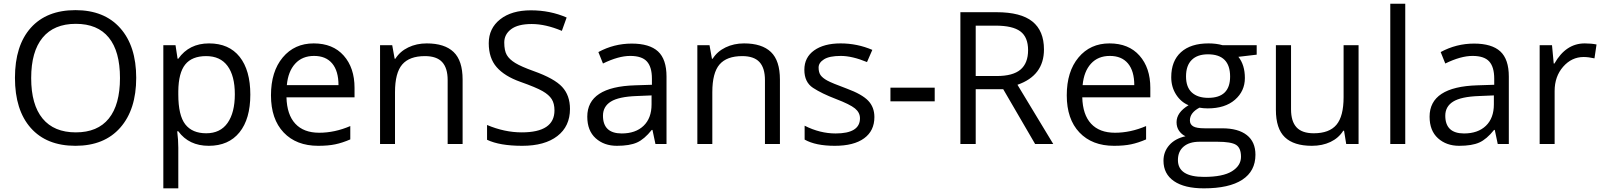

<svg xmlns="http://www.w3.org/2000/svg" viewBox="-20 -780 8682 1040"><path d="M210.7 -575.9Q148.9 -501 148.9 -356.9Q148.9 -212.9 210.7 -137.9Q272.5 -63 390.6 -63Q508.8 -63 569.3 -137.9Q629.9 -212.9 629.9 -357.4Q629.9 -502 569.3 -576.4Q508.8 -650.9 390.6 -650.9Q272.5 -650.9 210.7 -575.9ZM631.3 -627.7Q717.8 -530.3 717.8 -358.4Q717.8 -186.5 631.3 -88.4Q544.9 9.8 388.7 9.8Q232.4 9.8 146.7 -86.9Q61 -183.6 61 -358.4Q61 -533.2 146.7 -629.2Q232.4 -725.1 388.7 -725.1Q544.9 -725.1 631.3 -627.7Z M945.8 -286.1V-268.1Q945.8 -155.3 983.4 -106.7Q1021 -58.1 1097.2 -58.1Q1173.3 -58.1 1212.6 -114Q1252 -169.9 1252 -269.5Q1252 -369.1 1212.6 -422.6Q1173.3 -476.1 1096.7 -476.1Q1020 -476.1 983.4 -430.7Q946.8 -385.3 945.8 -286.1ZM945.8 -68.8H939.9Q945.8 -22 945.8 20V240.2H864.7V-535.2H930.7L941.9 -461.9H945.8Q1004.4 -544.9 1112.3 -544.9Q1220.2 -544.9 1278.1 -472.2Q1335.9 -399.4 1335.9 -267.6Q1335.9 -135.7 1277.1 -63Q1218.3 9.8 1110.8 9.8Q1003.4 9.8 945.8 -68.8Z M1533.7 -318.8H1813.5Q1813.5 -395.5 1779.3 -436.3Q1745.1 -477.1 1681.2 -477.1Q1617.2 -477.1 1578.9 -435.1Q1540.5 -393.1 1533.7 -318.8ZM1703.6 9.8Q1585 9.8 1516.4 -62.5Q1447.8 -134.8 1447.8 -263.7Q1447.8 -392.6 1511.5 -468.8Q1575.2 -544.9 1679.2 -544.9Q1783.2 -544.9 1841.8 -478.8Q1900.4 -412.6 1900.4 -304.2V-252.9H1531.7Q1534.2 -158.7 1579.6 -109.9Q1625 -61 1709 -61Q1793 -61 1877.4 -97.2V-24.9Q1834.5 -6.3 1796.1 1.7Q1757.8 9.8 1703.6 9.8Z M2404.8 0V-346.2Q2404.8 -411.6 2375 -443.8Q2345.2 -476.1 2281.7 -476.1Q2197.8 -476.1 2158.7 -430.7Q2119.6 -385.3 2119.6 -280.8V0H2038.6V-535.2H2104.5L2117.7 -461.9H2121.6Q2146.5 -501.5 2191.4 -523.2Q2236.3 -544.9 2291.5 -544.9Q2388.2 -544.9 2437 -498.3Q2485.8 -451.7 2485.8 -349.1V0Z M2806.2 -63Q2983.4 -63 2983.4 -182.1Q2983.4 -219.2 2968.5 -242.9Q2953.6 -266.6 2918.7 -286.6Q2883.8 -306.6 2798.3 -336.9Q2712.9 -367.2 2670.2 -416.3Q2627.4 -465.3 2627.4 -545.9Q2627.4 -626.5 2689.2 -675.3Q2751 -724.1 2855.5 -724.1Q2960 -724.1 3049.3 -685.1L3023.4 -612.8Q2935.1 -649.9 2860.4 -649.9Q2785.6 -649.9 2748.5 -621.8Q2711.4 -593.8 2711.4 -549.8Q2711.4 -505.9 2725.1 -482.2Q2738.8 -458.5 2771.2 -438.7Q2803.7 -418.9 2870.6 -395Q2982.9 -355 3025.1 -309.1Q3067.4 -263.2 3067.4 -189.9Q3067.4 -95.7 2999 -43Q2930.7 9.8 2808.6 9.8Q2686.5 9.8 2618.2 -22.9V-103Q2712.9 -63 2806.2 -63Z M3347.2 -57.1Q3422.9 -57.1 3466.1 -98.6Q3509.3 -140.1 3509.3 -214.8V-263.2L3428.2 -259.8Q3331.5 -256.3 3288.8 -229.7Q3246.1 -203.1 3246.1 -153.3Q3246.1 -57.6 3347.2 -57.1ZM3590.3 -365.2V0H3530.3L3514.2 -76.2H3510.3Q3470.2 -25.9 3430.4 -8.1Q3390.6 9.8 3321.3 9.8Q3252 9.8 3206.5 -31.2Q3161.1 -72.3 3161.1 -147.9Q3161.1 -310.1 3420.4 -317.9L3511.2 -320.8V-354Q3511.2 -417 3484.1 -447Q3457 -477.1 3393.6 -477.1Q3330.1 -477.1 3246.1 -436L3221.2 -498Q3305.7 -543.9 3401.9 -543.9Q3498 -543.9 3544.2 -501.5Q3590.3 -459 3590.3 -365.2Z M4123.5 0V-346.2Q4123.5 -411.6 4093.8 -443.8Q4064 -476.1 4000.5 -476.1Q3916.5 -476.1 3877.4 -430.7Q3838.4 -385.3 3838.4 -280.8V0H3757.3V-535.2H3823.2L3836.4 -461.9H3840.3Q3865.2 -501.5 3910.2 -523.2Q3955.1 -544.9 4010.3 -544.9Q4106.9 -544.9 4155.8 -498.3Q4204.6 -451.7 4204.6 -349.1V0Z M4638.2 -139.2Q4638.2 -170.4 4611.1 -192.6Q4584 -214.8 4507.3 -244.1Q4430.7 -273.4 4383.8 -304.2Q4336.9 -335 4336.9 -401.9Q4336.9 -469.2 4390.1 -507.1Q4443.4 -544.9 4533.2 -544.9Q4623 -544.9 4705.1 -509.8L4676.3 -443.8Q4595.7 -477.1 4534.2 -477.1Q4472.7 -477.1 4443.4 -458.7Q4414.1 -440.4 4414.1 -414.1Q4414.1 -387.7 4425 -372.6Q4436 -357.4 4460.7 -343.8Q4485.4 -330.1 4567.4 -299.8Q4649.4 -269.5 4682.9 -234.4Q4716.3 -199.2 4716.3 -146Q4716.3 -71.3 4660.6 -30.8Q4605 9.8 4501.5 9.8Q4397.9 9.8 4338.4 -23.9V-99.1Q4421.4 -57.1 4506.3 -57.1Q4638.2 -57.1 4638.2 -139.2Z M4803.2 -231V-305.2H5043V-231Z M5265.1 -368.2H5378.9Q5466.8 -368.2 5507.8 -403.1Q5548.8 -438 5548.8 -508.3Q5548.8 -578.6 5507.1 -609.9Q5465.3 -641.1 5373 -641.1H5265.1ZM5265.1 -296.9V0H5182.1V-713.9H5377.9Q5509.3 -713.9 5572 -663.6Q5634.8 -613.3 5634.8 -512.2Q5634.8 -370.6 5491.2 -320.8L5685.1 0H5586.9L5414.1 -296.9Z M5844.2 -318.8H6124Q6124 -395.5 6089.8 -436.3Q6055.7 -477.1 5991.7 -477.1Q5927.7 -477.1 5889.4 -435.1Q5851.1 -393.1 5844.2 -318.8ZM6014.2 9.8Q5895.5 9.8 5826.9 -62.5Q5758.3 -134.8 5758.3 -263.7Q5758.3 -392.6 5822 -468.8Q5885.7 -544.9 5989.7 -544.9Q6093.8 -544.9 6152.3 -478.8Q6210.9 -412.6 6210.9 -304.2V-252.9H5842.3Q5844.7 -158.7 5890.1 -109.9Q5935.5 -61 6019.5 -61Q6103.5 -61 6188 -97.2V-24.9Q6145 -6.3 6106.7 1.7Q6068.4 9.8 6014.2 9.8Z M6524.4 -250Q6643.1 -250 6643.1 -365.2Q6643.1 -485.8 6522.9 -485.8Q6465.8 -485.8 6435.1 -455.3Q6404.3 -424.8 6404.3 -366.2Q6404.3 -307.6 6436 -278.8Q6467.8 -250 6524.4 -250ZM6360.4 86.9Q6360.4 178.2 6502 178.2Q6604 178.2 6653.1 147.7Q6702.1 117.2 6702.1 69.3Q6702.1 21.5 6675.3 4.6Q6648.4 -12.2 6574.2 -12.2H6477.1Q6421.9 -12.2 6391.1 14.2Q6360.4 40.5 6360.4 86.9ZM6522 -192.9Q6498 -192.9 6477.1 -196.8Q6425.3 -169.4 6425.3 -127.9Q6425.3 -106 6443.4 -95.5Q6461.4 -85 6505.4 -85H6600.1Q6687 -85 6733.6 -48.3Q6780.3 -11.7 6780.3 58.1Q6780.3 147 6709 193.6Q6637.7 240.2 6501 240.2Q6396 240.2 6339.1 201.2Q6282.2 162.1 6282.2 90.8Q6282.2 42 6313.5 6.3Q6344.7 -29.3 6401.4 -42Q6380.9 -51.3 6366.9 -71Q6353 -90.8 6353 -118.2Q6353 -170.9 6418 -210Q6376.5 -227.1 6350.3 -268.1Q6324.2 -309.1 6324.2 -361.8Q6324.2 -449.7 6377 -497.3Q6429.7 -544.9 6526.4 -544.9Q6568.4 -544.9 6602.1 -535.2H6787.1V-483.9L6688 -472.2Q6723.1 -428.2 6723.1 -357.4Q6723.1 -286.6 6669.4 -239.7Q6615.7 -192.9 6522 -192.9Z M6973.1 -535.2V-188Q6973.1 -122.6 7002.9 -90.3Q7032.7 -58.1 7096.2 -58.1Q7180.2 -58.1 7219 -104Q7257.8 -149.9 7257.8 -253.9V-535.2H7338.9V0H7272L7260.3 -71.8H7255.9Q7231 -32.2 7186.8 -11.2Q7142.6 9.8 7085.9 9.8Q6988.3 9.8 6939.7 -36.6Q6891.1 -83 6891.1 -185.1V-535.2Z M7591.8 0H7510.7V-759.8H7591.8Z M7909.7 -57.1Q7985.4 -57.1 8028.6 -98.6Q8071.8 -140.1 8071.8 -214.8V-263.2L7990.7 -259.8Q7894 -256.3 7851.3 -229.7Q7808.6 -203.1 7808.6 -153.3Q7808.6 -57.6 7909.7 -57.1ZM8152.8 -365.2V0H8092.8L8076.7 -76.2H8072.8Q8032.7 -25.9 7992.9 -8.1Q7953.1 9.8 7883.8 9.8Q7814.5 9.8 7769 -31.2Q7723.6 -72.3 7723.6 -147.9Q7723.6 -310.1 7982.9 -317.9L8073.7 -320.8V-354Q8073.7 -417 8046.6 -447Q8019.5 -477.1 7956.1 -477.1Q7892.6 -477.1 7808.6 -436L7783.7 -498Q7868.2 -543.9 7964.4 -543.9Q8060.5 -543.9 8106.7 -501.5Q8152.8 -459 8152.8 -365.2Z M8564 -544.9Q8599.6 -544.9 8627.9 -539.1L8616.7 -463.9Q8583.5 -471.2 8558.1 -471.2Q8493.2 -471.2 8447 -418.5Q8400.9 -365.7 8400.9 -287.1V0H8319.8V-535.2H8386.7L8396 -436H8399.9Q8461.9 -544.9 8564 -544.9Z"/></svg>

Font: OpenSans-Regular
Style: Regular
Weight: 400
Foundry: Ascender Corporation
Version: Version 1.10